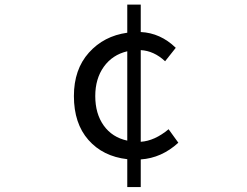

<svg xmlns="http://www.w3.org/2000/svg" viewBox="-20 -750 1040 808"><path d="M515.6 -158.2V-534.2Q453.1 -519.5 417 -469.2Q380.9 -418.9 380.9 -345.7Q380.9 -271.5 416.5 -221.7Q452.1 -171.9 515.6 -158.2ZM689.5 -206.1 730.5 -149.4Q660.2 -85 572.3 -79.1V37.1H515.6V-80.1Q413.1 -91.8 352.1 -161.1Q291 -230.5 291 -345.7Q291 -458 354 -528.3Q417 -598.6 515.6 -612.3V-730.5H572.3V-615.2Q655.3 -611.3 719.7 -548.8L674.8 -492.2Q627.9 -536.1 572.3 -539.1V-153.3Q630.9 -157.2 689.5 -206.1Z"/></svg>

Font: Gen Shin Gothic Monospace Regular
Style: Regular
Weight: 400
Designer: [Source Han Sans]
Ryoko NISHIZUKA  (kana & ideographs); Paul D. Hunt (Latin, Greek & Cyrillic); Wenlong ZHANG  (bopomofo
Version: Version 1.002.20150607